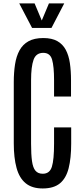

<svg xmlns="http://www.w3.org/2000/svg" viewBox="-20 -1091 488 1122"><path d="M229.5 10.3C272.5 10.3 306 0.3 330.1 -19.5C354.2 -39.4 371.2 -68.8 381.1 -107.9C391 -147 396 -195.1 396 -252.4V-346.7H295.9V-251.5C295.9 -189 291.7 -144 283.2 -116.7C274.7 -89.4 257 -75.7 230 -75.7C211.4 -75.7 197.2 -81.5 187.3 -93.3C177.3 -105 170.6 -123.8 167 -149.7C163.4 -175.5 161.6 -209.3 161.6 -251V-623C161.6 -674.8 166.4 -714.3 176 -741.5C185.6 -768.6 204.6 -782.2 232.9 -782.2C259.6 -782.2 276.8 -769 284.4 -742.4C292.1 -715.9 295.9 -675.9 295.9 -622.6V-526.9H395V-622.1C395 -658.5 392.8 -691.8 388.4 -721.9C384 -752 376 -778.1 364.3 -800C352.5 -822 336.1 -838.9 314.9 -850.8C293.8 -862.7 266.4 -868.7 232.9 -868.7C197.8 -868.7 168.9 -862.4 146.5 -849.9C124 -837.3 106.5 -819.6 94 -796.6C81.5 -773.7 72.8 -746.5 67.9 -715.1C63 -683.7 60.5 -649.1 60.5 -611.3V-253.4C60.5 -197.1 65.9 -149.3 76.7 -109.9C87.4 -70.5 105.1 -40.6 129.9 -20.3C154.6 0.1 187.8 10.3 229.5 10.3ZM167.5 -927.7H280.8L355.5 -1071.3H266.1L224.1 -971.2L182.1 -1071.3H92.3Z"/></svg>

Font: Antonio
Style: Regular
Weight: 400
Designer: Vernon Adams
Foundry: Vernon Adams
Version: Version 1.002